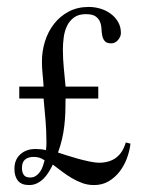

<svg xmlns="http://www.w3.org/2000/svg" viewBox="-20 -530 417 559"><path d="M359.9 -111.8Q357.4 -90.3 349.4 -68.8Q341.3 -47.4 328.1 -30.3Q314.9 -13.2 296.4 -2.2Q277.8 8.8 253.9 8.8Q235.8 8.8 220.2 3.2Q204.6 -2.4 189.9 -11Q175.3 -19.5 161.4 -30Q147.5 -40.5 133.8 -50.8Q128.9 -40.5 122.3 -29.8Q115.7 -19 107.4 -10.5Q99.1 -2 88.4 3.4Q77.6 8.8 64.9 8.8Q42.5 8.8 32.2 -3.9Q22 -16.6 22 -38.1Q22 -65.4 39.3 -80.8Q56.6 -96.2 83 -96.2Q90.3 -96.2 98.4 -95.5Q106.4 -94.7 113.8 -92.8Q114.7 -99.1 115 -105Q115.2 -110.8 115.2 -117.2Q115.2 -148.9 112.5 -180.2Q109.9 -211.4 106.9 -243.2H36.1V-277.8H106.9Q106 -295.9 104 -314.2Q102.1 -332.5 102.1 -351.1Q102.1 -381.3 111.1 -409.9Q120.1 -438.5 137.5 -460.7Q154.8 -482.9 180.2 -496.3Q205.6 -509.8 238.8 -509.8Q255.4 -509.8 272 -504.9Q288.6 -500 302 -490.2Q315.4 -480.5 323.7 -466.3Q332 -452.1 332 -434.1Q332 -423.3 323.7 -413.6Q315.4 -403.8 304.2 -403.8Q290.5 -403.8 285.2 -410.2Q279.8 -416.5 277.8 -425.8Q275.9 -435.1 275.4 -446.3Q274.9 -457.5 271 -466.8Q267.1 -476.1 258.1 -482.4Q249 -488.8 230 -488.8Q208.5 -488.8 195.3 -479Q182.1 -469.2 175 -454.3Q168 -439.5 165.5 -421.1Q163.1 -402.8 163.1 -386.2Q163.1 -358.9 165.8 -331.5Q168.5 -304.2 170.9 -277.8H266.1V-243.2H170.9Q170.9 -222.2 170.2 -202.4Q169.4 -182.6 167.2 -163.3Q165 -144 160.6 -125Q156.2 -106 148.9 -85.9Q159.2 -82.5 175 -77.4Q190.9 -72.3 208 -67.6Q225.1 -63 241.5 -59.6Q257.8 -56.2 268.1 -56.2Q329.1 -56.2 346.2 -115.2ZM109.9 -63Q96.7 -73.2 78.1 -73.2Q62.5 -73.2 53.2 -65.7Q43.9 -58.1 43.9 -41Q43.9 -28.8 49.1 -21Q54.2 -13.2 67.9 -13.2Q77.6 -13.2 84.7 -18.1Q91.8 -22.9 96.9 -30.5Q102.1 -38.1 105 -46.9Q107.9 -55.7 109.9 -63Z"/></svg>

Font: Scheherazade Rohingya
Style: Regular
Weight: 400
Designer: SIL International
Foundry: SIL International
Version: Version 2.000 (build 440/429)